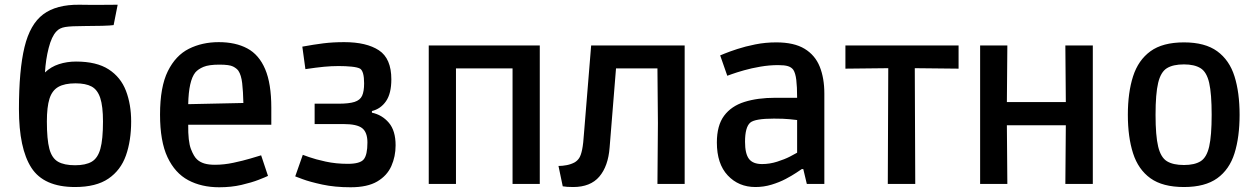

<svg xmlns="http://www.w3.org/2000/svg" viewBox="-20 -777 5316 811"><path d="M297 13Q165 13 112.5 -68.5Q60 -150 60 -316Q60 -481 83.5 -578Q107 -675 162.5 -716.5Q218 -758 315 -757Q375 -756 409.5 -756.5Q444 -757 477 -757L460 -671Q447 -669 412.5 -668Q378 -667 336 -667Q281 -667 256 -663Q231 -659 218 -644Q198 -623 185.5 -574Q173 -525 170 -471Q195 -495 229 -506Q263 -517 301 -517Q388 -517 439 -484Q490 -451 512 -393.5Q534 -336 534 -264Q534 -183 512 -120.5Q490 -58 438 -22.5Q386 13 297 13ZM297 -79Q342 -79 367.5 -94Q393 -109 404 -148.5Q415 -188 415 -264Q415 -328 403.5 -363Q392 -398 367 -411.5Q342 -425 299 -425Q253 -425 226.5 -410Q200 -395 189 -360Q178 -325 178 -264Q178 -188 188.5 -148.5Q199 -109 225 -94Q251 -79 297 -79Z M906 14Q831 14 775 -16Q719 -46 687.5 -113Q656 -180 656 -293Q656 -410 689 -476.5Q722 -543 778 -571Q834 -599 904 -599Q975 -599 1024.5 -572.5Q1074 -546 1100 -485Q1126 -424 1126 -322V-250H775Q774 -180 786.5 -147.5Q799 -115 813 -103Q825 -92 843 -86.5Q861 -81 888 -81Q926 -81 966 -89.5Q1006 -98 1038 -107.5Q1070 -117 1083 -121L1112 -34Q1102 -29 1072.5 -17.5Q1043 -6 1000 4Q957 14 906 14ZM805 -471Q777 -436 775 -337L1008 -342Q1007 -391 1003 -425.5Q999 -460 987 -478Q980 -488 964.5 -496Q949 -504 907 -504Q862 -504 839.5 -494.5Q817 -485 805 -471Z M1461 14Q1394 14 1341 2.5Q1288 -9 1257.5 -20.5Q1227 -32 1227 -32L1259 -123Q1259 -123 1285.5 -113.5Q1312 -104 1355.5 -94.5Q1399 -85 1449 -85Q1501 -85 1516.5 -104Q1532 -123 1532 -175Q1532 -218 1510 -235.5Q1488 -253 1431 -253H1309V-339H1409Q1454 -339 1477.5 -346.5Q1501 -354 1509.5 -372.5Q1518 -391 1518 -425Q1518 -476 1501 -487Q1490 -493 1465 -495.5Q1440 -498 1410 -498Q1380 -498 1348.5 -495Q1317 -492 1270 -485L1257 -580Q1306 -589 1346 -594Q1386 -599 1434 -599Q1528 -599 1580.5 -564.5Q1633 -530 1633 -442Q1633 -382 1610.5 -349.5Q1588 -317 1551 -308V-301Q1594 -292 1622.5 -258.5Q1651 -225 1651 -163Q1651 -116 1633 -75.5Q1615 -35 1573.5 -10.5Q1532 14 1461 14Z M1791 0V-585H2260V0H2145V-488H2026H1906V0Z M2357 10 2339 -76Q2356 -76 2374 -79.5Q2392 -83 2407 -91Q2419 -98 2426.5 -109.5Q2434 -121 2439 -145.5Q2444 -170 2447 -217L2477 -585H2872V0H2757L2759 -257L2757 -488H2582L2555 -154Q2549 -75 2511.5 -31Q2474 13 2401 13Q2373 13 2357 10Z M3171 13Q3100 13 3054 -36Q3008 -85 3008 -175Q3008 -247 3038.5 -288Q3069 -329 3124.5 -346.5Q3180 -364 3255 -364H3347Q3347 -411 3343.5 -439.5Q3340 -468 3331 -482Q3323 -493 3308.5 -497.5Q3294 -502 3267 -502Q3230 -502 3192 -495.5Q3154 -489 3122.5 -480Q3091 -471 3071.5 -464Q3052 -457 3052 -457L3022 -543Q3022 -543 3041.5 -551Q3061 -559 3094.5 -570Q3128 -581 3170.5 -589.5Q3213 -598 3259 -598Q3334 -598 3378.5 -571Q3423 -544 3442.5 -495.5Q3462 -447 3462 -382V0H3388L3373 -63H3367Q3361 -59 3343 -47Q3325 -35 3298.5 -21Q3272 -7 3239 3Q3206 13 3171 13ZM3199 -84Q3231 -84 3262.5 -94Q3294 -104 3316.5 -115.5Q3339 -127 3347 -132V-270Q3340 -271 3315 -273.5Q3290 -276 3249 -276Q3169 -276 3149 -259Q3127 -240 3127 -178Q3127 -128 3143.5 -106Q3160 -84 3199 -84Z M3730 0 3732 -489 3551 -487V-585H4029V-487L3844 -489L3846 0Z M4120 0V-585H4235L4233 -346H4482L4480 -585H4596V0H4480L4482 -248H4233L4235 0Z M4981 13Q4891 13 4839.5 -24Q4788 -61 4766 -129.5Q4744 -198 4744 -292Q4744 -386 4766 -454.5Q4788 -523 4839.5 -560.5Q4891 -598 4981 -598Q5070 -598 5121.5 -560.5Q5173 -523 5194.5 -454.5Q5216 -386 5216 -292Q5216 -198 5194.5 -129.5Q5173 -61 5121.5 -24Q5070 13 4981 13ZM4981 -80Q5026 -80 5051.5 -96Q5077 -112 5087.5 -158Q5098 -204 5098 -292Q5098 -381 5087.5 -427Q5077 -473 5051 -489Q5025 -505 4981 -505Q4935 -505 4909 -489Q4883 -473 4872 -427Q4861 -381 4861 -292Q4861 -204 4872 -158Q4883 -112 4909 -96Q4935 -80 4981 -80Z"/></svg>

Font: Ruda
Style: Bold
Weight: 700
Designer: Mariela Monsalve and Angelina Sanchez
Foundry: Mariela Monsalve and Angelina Sanchez
Version: Version 2.000